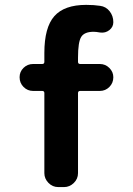

<svg xmlns="http://www.w3.org/2000/svg" viewBox="-20 -760 540 780"><path d="M360.4 -630.9Q323.2 -630.9 310.1 -610.4Q296.9 -589.8 296.9 -525.4V-508.8Q296.9 -500 305.7 -500H385.7Q408.2 -500 424.3 -483.9Q440.4 -467.8 440.4 -446.3Q440.4 -422.9 424.3 -406.7Q408.2 -390.6 385.7 -390.6H305.7Q296.9 -390.6 296.9 -381.8V-56.6Q296.9 -33.2 279.8 -16.6Q262.7 0 240.2 0H216.8Q193.4 0 176.8 -17.1Q160.2 -34.2 160.2 -56.6V-381.8Q160.2 -390.6 151.4 -390.6H114.3Q91.8 -390.6 75.7 -406.7Q59.6 -422.9 59.6 -446.3Q59.6 -468.8 75.7 -484.4Q91.8 -500 114.3 -500H151.4Q160.2 -500 160.2 -508.8V-544.9Q160.2 -648.4 200.7 -694.3Q241.2 -740.2 330.1 -740.2Q362.3 -740.2 386.7 -736.3Q410.2 -733.4 425.3 -714.4Q440.4 -695.3 440.4 -669.9Q440.4 -650.4 424.3 -637.7Q408.2 -625 386.7 -627.9Q370.1 -630.9 360.4 -630.9Z"/></svg>

Font: Rounded Mgen+ 2m bold
Style: Bold
Weight: 700
Designer: [Source Han Sans]
Ryoko NISHIZUKA  (kana & ideographs); Paul D. Hunt (Latin, Greek & Cyrillic); Wenlong ZHANG  (bopomofo
Version: Version 1.059.20150602